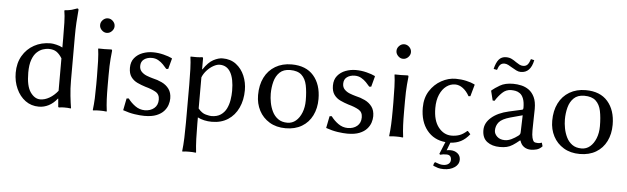

<svg xmlns="http://www.w3.org/2000/svg" viewBox="-56 -958 4650 1424"><g transform="rotate(5 2269.0 -245.5)"><path d="M382.3 -61.5Q354 -25.4 319.1 -7.6Q284.2 10.3 246.1 10.3Q189 10.3 146 -21.2Q103 -52.7 78.4 -106.9Q53.7 -161.1 53.7 -225.6Q53.7 -297.9 85.2 -351.8Q116.7 -405.8 170.7 -435.5Q224.6 -465.3 293.5 -465.3Q309.6 -465.3 337.2 -458.7Q364.7 -452.1 382.3 -441.9V-510.7Q382.3 -571.3 380.9 -626.5Q379.4 -681.6 373 -715.3L375.5 -718.8Q407.7 -721.2 427.5 -726.8Q447.3 -732.4 467.3 -740.2Q477.1 -740.2 477.1 -729.5Q472.7 -680.7 470 -635Q467.3 -589.4 467.3 -529.8V-203.6Q467.3 -144.5 473.4 -89.4Q479.5 -34.2 485.4 0L483.4 2.9Q472.7 1 459.5 0.5Q446.3 0 437 0Q424.8 0 417.7 0.5Q410.6 1 399.4 2.9Q390.1 2.9 390.1 0L384.8 -61.5ZM382.3 -119.6V-361.3Q363.3 -392.1 341.1 -407.5Q318.8 -422.9 282.2 -422.9Q262.7 -422.9 239.5 -415.3Q216.3 -407.7 195.1 -387.9Q173.8 -368.2 160.2 -330.8Q146.5 -293.5 146.5 -234.4Q146.5 -134.8 178.2 -89.6Q210 -44.4 252 -44.4Q285.2 -44.4 319.6 -64.2Q354 -84 382.3 -119.6Z M656.7 -249Q656.7 -308.6 654.8 -364.7Q652.8 -420.9 647.5 -455.1L649.4 -458Q666.5 -457 695.1 -457.5Q723.6 -458 741.7 -459Q748 -459 749.8 -457.5Q751.5 -456.1 751.5 -448.2Q748 -416.5 745.8 -389.9Q743.7 -363.3 742.7 -335Q741.7 -306.6 741.7 -266.1V-190.9Q741.7 -130.4 743.7 -87.9Q745.6 -45.4 751.5 0L749 2.9Q739.7 1 724.4 0.5Q709 0 699.2 0Q689.9 0 674.3 0.5Q658.7 1 649.4 2.9L647.5 0Q652.8 -43.5 654.8 -87.4Q656.7 -131.3 656.7 -190.9ZM646.5 -632.8Q646.5 -654.3 662.8 -670.7Q679.2 -687 700.2 -687Q721.7 -687 738 -670.7Q754.4 -654.3 754.4 -632.8Q754.4 -611.8 738 -595.2Q721.7 -578.6 700.2 -578.6Q679.2 -578.6 662.8 -595.2Q646.5 -611.8 646.5 -632.8Z M889.6 -106.9 905.8 -108.4Q928.2 -77.6 960.4 -54.7Q992.7 -31.7 1031.2 -31.7Q1073.2 -31.7 1100.8 -54.7Q1128.4 -77.6 1128.4 -119.6Q1128.4 -158.7 1098.1 -175.8Q1067.9 -192.9 1021 -205.6Q989.7 -215.3 960.4 -229Q931.2 -242.7 912.8 -268.1Q894.5 -293.5 894.5 -335.9Q894.5 -380.4 918.2 -409.2Q941.9 -438 978.5 -451.7Q1015.1 -465.3 1054.2 -465.3Q1094.7 -465.3 1134.3 -455.3Q1173.8 -445.3 1197.3 -433.6L1199.2 -430.2L1178.2 -352.1L1163.6 -351.1Q1151.4 -365.7 1135.7 -382.1Q1120.1 -398.4 1098.9 -410.6Q1077.6 -422.9 1050.3 -422.9Q1016.1 -422.9 992.7 -406Q969.2 -389.2 969.2 -356Q969.2 -329.6 985.6 -313Q1002 -296.4 1024.9 -287.6Q1047.9 -278.8 1067.9 -273.4Q1106 -265.1 1138.9 -249.3Q1171.9 -233.4 1192.1 -205.8Q1212.4 -178.2 1212.4 -134.8Q1212.4 -112.3 1204.3 -87.4Q1196.3 -62.5 1176.5 -40.3Q1156.7 -18.1 1121.8 -3.9Q1086.9 10.3 1032.2 10.3Q1002 10.3 959.7 4.2Q917.5 -2 872.1 -18.1Z M1428.7 -373 1430.7 -370.1Q1467.8 -425.8 1505.4 -445.6Q1543 -465.3 1573.7 -465.3Q1633.3 -465.3 1674.6 -433.6Q1715.8 -401.9 1737.1 -351.6Q1758.3 -301.3 1758.3 -244.6Q1758.3 -170.9 1731.2 -112.8Q1704.1 -54.7 1653.8 -22.2Q1603.5 10.3 1533.7 10.3Q1504.9 10.3 1477.3 4.2Q1449.7 -2 1428.7 -13.2V34.2Q1428.7 93.3 1430.7 146.7Q1432.6 200.2 1438 246.1L1436 249Q1426.8 247.1 1411.1 246.6Q1395.5 246.1 1386.2 246.1Q1376.5 246.1 1361.1 246.6Q1345.7 247.1 1336.4 249L1334.5 246.1Q1339.8 202.1 1341.8 147.2Q1343.8 92.3 1343.8 34.2V-249Q1343.8 -308.6 1341.8 -364.7Q1339.8 -420.9 1334.5 -455.1L1336.4 -458Q1354 -457 1379.6 -457.5Q1405.3 -458 1421.9 -460.9Q1428.7 -460.9 1428.7 -450.2ZM1428.7 -311.5V-79.6Q1456.1 -46.4 1485.4 -39.1Q1514.6 -31.7 1526.9 -31.7Q1569.3 -31.7 1596.7 -50.3Q1624 -68.8 1638.7 -98.6Q1653.3 -128.4 1658.9 -163.3Q1664.6 -198.2 1664.6 -231Q1664.6 -321.3 1637.2 -368.9Q1609.9 -416.5 1556.2 -416.5Q1535.6 -416.5 1510 -402.3Q1484.4 -388.2 1462.2 -364Q1439.9 -339.8 1428.7 -311.5Z M1858.9 -217.3Q1858.9 -292.5 1886.7 -348.1Q1914.6 -403.8 1966.6 -434.6Q2018.6 -465.3 2087.4 -465.3Q2194.8 -465.3 2251.5 -400.1Q2308.1 -335 2308.1 -226.6Q2308.1 -157.7 2281.2 -103.8Q2254.4 -49.8 2203.9 -19.8Q2153.3 10.3 2083.5 10.3Q2013.7 10.3 1963.1 -20.3Q1912.6 -50.8 1885.7 -102.3Q1858.9 -153.8 1858.9 -217.3ZM2080.1 -422.9Q2030.8 -422.9 2002.4 -395.5Q1974.1 -368.2 1962.9 -325.2Q1951.7 -282.2 1951.7 -235.4Q1951.7 -204.6 1958.3 -169.7Q1964.8 -134.8 1980.2 -103.3Q1995.6 -71.8 2023.2 -51.8Q2050.8 -31.7 2092.8 -31.7Q2128.9 -31.7 2156 -54.7Q2183.1 -77.6 2199 -117.7Q2214.8 -157.7 2214.8 -207.5Q2214.8 -272.5 2204.8 -320.8Q2194.8 -369.1 2165.5 -396Q2136.2 -422.9 2080.1 -422.9Z M2400.9 -106.9 2417 -108.4Q2439.5 -77.6 2471.7 -54.7Q2503.9 -31.7 2542.5 -31.7Q2584.5 -31.7 2612.1 -54.7Q2639.6 -77.6 2639.6 -119.6Q2639.6 -158.7 2609.4 -175.8Q2579.1 -192.9 2532.2 -205.6Q2501 -215.3 2471.7 -229Q2442.4 -242.7 2424.1 -268.1Q2405.8 -293.5 2405.8 -335.9Q2405.8 -380.4 2429.4 -409.2Q2453.1 -438 2489.7 -451.7Q2526.4 -465.3 2565.4 -465.3Q2606 -465.3 2645.5 -455.3Q2685.1 -445.3 2708.5 -433.6L2710.4 -430.2L2689.5 -352.1L2674.8 -351.1Q2662.6 -365.7 2647 -382.1Q2631.3 -398.4 2610.1 -410.6Q2588.9 -422.9 2561.5 -422.9Q2527.3 -422.9 2503.9 -406Q2480.5 -389.2 2480.5 -356Q2480.5 -329.6 2496.8 -313Q2513.2 -296.4 2536.1 -287.6Q2559.1 -278.8 2579.1 -273.4Q2617.2 -265.1 2650.1 -249.3Q2683.1 -233.4 2703.4 -205.8Q2723.6 -178.2 2723.6 -134.8Q2723.6 -112.3 2715.6 -87.4Q2707.5 -62.5 2687.7 -40.3Q2668 -18.1 2633.1 -3.9Q2598.1 10.3 2543.5 10.3Q2513.2 10.3 2470.9 4.2Q2428.7 -2 2383.3 -18.1Z M2863.3 -249Q2863.3 -308.6 2861.3 -364.7Q2859.4 -420.9 2854 -455.1L2856 -458Q2873 -457 2901.6 -457.5Q2930.2 -458 2948.2 -459Q2954.6 -459 2956.3 -457.5Q2958 -456.1 2958 -448.2Q2954.6 -416.5 2952.4 -389.9Q2950.2 -363.3 2949.2 -335Q2948.2 -306.6 2948.2 -266.1V-190.9Q2948.2 -130.4 2950.2 -87.9Q2952.1 -45.4 2958 0L2955.6 2.9Q2946.3 1 2930.9 0.5Q2915.5 0 2905.8 0Q2896.5 0 2880.9 0.5Q2865.2 1 2856 2.9L2854 0Q2859.4 -43.5 2861.3 -87.4Q2863.3 -131.3 2863.3 -190.9ZM2853 -632.8Q2853 -654.3 2869.4 -670.7Q2885.7 -687 2906.7 -687Q2928.2 -687 2944.6 -670.7Q2960.9 -654.3 2960.9 -632.8Q2960.9 -611.8 2944.6 -595.2Q2928.2 -578.6 2906.7 -578.6Q2885.7 -578.6 2869.4 -595.2Q2853 -611.8 2853 -632.8Z M3290.5 100.1Q3275.9 100.1 3265.9 101.1Q3255.9 102.1 3242.7 106L3236.3 100.1L3273.4 9.3Q3186.5 1 3135.3 -63.2Q3084 -127.4 3084 -231Q3084 -303.2 3117.2 -355.5Q3150.4 -407.7 3202.4 -436.5Q3254.4 -465.3 3309.6 -465.3Q3350.1 -465.3 3387.9 -456.8Q3425.8 -448.2 3450.2 -436L3452.6 -432.6L3428.2 -345.7L3414.6 -344.7Q3394.5 -381.3 3366.7 -402.1Q3338.9 -422.9 3308.6 -422.9Q3273.4 -422.9 3243.4 -400.6Q3213.4 -378.4 3195.1 -336.4Q3176.8 -294.4 3176.8 -236.3Q3176.8 -143.1 3216.8 -92.8Q3256.8 -42.5 3314.5 -42.5Q3344.7 -42.5 3371.6 -51.5Q3398.4 -60.5 3428.2 -86.9H3432.6L3452.6 -64.9Q3422.9 -27.3 3388.4 -9.5Q3354 8.3 3310.5 10.3L3288.1 68.8Q3301.3 65.9 3315.9 65.9Q3347.7 65.9 3369.4 83.5Q3391.1 101.1 3391.1 131.3Q3391.1 165 3358.9 187.5Q3326.7 210 3277.8 210Q3252 210 3235.6 205.1Q3219.2 200.2 3199.2 191.9Q3199.2 174.8 3210 164.1Q3231 171.9 3243.4 175.5Q3255.9 179.2 3271 179.2Q3295.4 179.2 3310.5 168Q3325.7 156.7 3325.7 136.7Q3325.7 119.6 3317.1 109.9Q3308.6 100.1 3290.5 100.1Z M3827.1 -50.8H3823.2Q3794.9 -27.3 3773.2 -13.7Q3751.5 0 3730 5.1Q3708.5 10.3 3678.7 10.3Q3620.6 10.3 3583.5 -17.6Q3546.4 -45.4 3546.4 -104Q3546.4 -157.7 3594 -198.7Q3641.6 -239.7 3722.2 -257.8L3820.8 -279.8Q3828.1 -282.2 3828.1 -292.5Q3828.1 -336.9 3818.1 -362.5Q3808.1 -388.2 3791.7 -399.9Q3775.4 -411.6 3758.3 -414.6Q3741.2 -417.5 3726.1 -417.5Q3688.5 -417.5 3660.2 -390.4Q3631.8 -363.3 3609.9 -327.6L3595.7 -328.6L3578.1 -399.4L3581.5 -403.8Q3601.6 -420.9 3639.2 -443.1Q3676.8 -465.3 3737.3 -465.3Q3767.6 -465.3 3798.3 -458.3Q3829.1 -451.2 3854.5 -432.9Q3879.9 -414.6 3896 -381.1Q3912.1 -347.7 3912.1 -293.5Q3912.1 -289.6 3911.6 -268.8Q3911.1 -248 3910.6 -221.2Q3910.2 -194.3 3909.7 -169.9Q3909.2 -145.5 3909.2 -133.3Q3909.2 -98.1 3914.3 -78.4Q3919.4 -58.6 3926.8 -50.8Q3932.1 -46.4 3940.9 -44.9Q3949.7 -43.5 3957.5 -43.5Q3963.9 -43.5 3970.9 -44.4Q3978 -45.4 3986.3 -48.8L3994.1 -22.5Q3975.6 -2 3952.9 4.2Q3930.2 10.3 3910.2 10.3Q3879.9 10.3 3858.2 -4.9Q3836.4 -20 3827.1 -50.8ZM3827.1 -238.8 3737.3 -214.4Q3675.8 -197.3 3653.8 -170.9Q3631.8 -144.5 3631.8 -108.4Q3631.8 -84 3653.1 -63.7Q3674.3 -43.5 3710.9 -43.5Q3734.9 -43.5 3760.3 -55.7Q3785.6 -67.9 3808.1 -85Q3814.5 -89.8 3818.8 -95.9Q3823.2 -102.1 3823.2 -112.3ZM3798.8 -604Q3816.4 -604 3828.9 -615.2Q3841.3 -626.5 3851.6 -659.2L3877 -653.3Q3857.9 -557.6 3784.7 -557.6Q3767.6 -557.6 3750.7 -566.2Q3733.9 -574.7 3716.8 -585Q3703.1 -593.8 3688.2 -601.3Q3673.3 -608.9 3659.7 -608.9Q3639.2 -608.9 3627.7 -596.4Q3616.2 -584 3607.9 -557.6L3582.5 -562.5Q3593.8 -609.9 3613.5 -633.5Q3633.3 -657.2 3667.5 -657.2Q3691.4 -657.2 3709.5 -648.2Q3727.5 -639.2 3743.2 -627.4Q3756.3 -618.2 3770 -611.1Q3783.7 -604 3798.8 -604Z M4048.8 -217.3Q4048.8 -292.5 4076.7 -348.1Q4104.5 -403.8 4156.5 -434.6Q4208.5 -465.3 4277.3 -465.3Q4384.8 -465.3 4441.4 -400.1Q4498 -335 4498 -226.6Q4498 -157.7 4471.2 -103.8Q4444.3 -49.8 4393.8 -19.8Q4343.3 10.3 4273.4 10.3Q4203.6 10.3 4153.1 -20.3Q4102.5 -50.8 4075.7 -102.3Q4048.8 -153.8 4048.8 -217.3ZM4270 -422.9Q4220.7 -422.9 4192.4 -395.5Q4164.1 -368.2 4152.8 -325.2Q4141.6 -282.2 4141.6 -235.4Q4141.6 -204.6 4148.2 -169.7Q4154.8 -134.8 4170.2 -103.3Q4185.5 -71.8 4213.1 -51.8Q4240.7 -31.7 4282.7 -31.7Q4318.8 -31.7 4345.9 -54.7Q4373 -77.6 4388.9 -117.7Q4404.8 -157.7 4404.8 -207.5Q4404.8 -272.5 4394.8 -320.8Q4384.8 -369.1 4355.5 -396Q4326.2 -422.9 4270 -422.9Z"/></g></svg>

Font: Kurinto Seri
Style: Regular
Weight: 400
Designer: Kurinto was developed by Clint Goss from a range of fonts that are compatible with the SIL Open Font License Version 1.1
Foundry: Clinton F. Goss
Version: Version 2.196; July 25, 2020